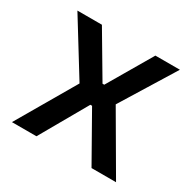

<svg xmlns="http://www.w3.org/2000/svg" viewBox="-116 -608 729 726"><g transform="rotate(30 248.0 -244.5)"><path d="M21 0 177.5 -268.5V-241L24.5 -489H131.5L245 -297H252.5L365 -489H472L319 -241V-268.5L475.5 0H368.5L252.5 -205H245L128 0Z"/></g></svg>

Font: Anek Tamil Medium
Style: Regular
Weight: 500
Designer: Aadarsh Rajan (Tamil), Yesha Goshar (Latin)
Foundry: Ek Type
Version: Version 1.003